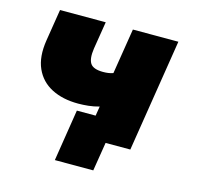

<svg xmlns="http://www.w3.org/2000/svg" viewBox="-96 -610 860 840"><g transform="rotate(15 334.0 -190.0)"><path d="M397 130H223L260 -104H345L352 -147Q327 -140 303 -137.5Q279 -135 257 -135Q187 -135 136.5 -161Q86 -187 63 -238.5Q40 -290 52 -366L75 -510H282L262 -386Q255 -339 268.5 -318Q282 -297 327 -297Q353 -297 372 -304L405 -510H611L530 0H418Z"/></g></svg>

Font: Winston Black
Style: Italic
Weight: 900
Italic angle: -9°
Designer: Original fonts by Vernon Adams / Changes by Cristiano Sobral
Foundry: VOriginal fonts by Vernon Adams / Changes by Cristiano Sobral
Version: Version 2.503;July 17, 2020;FontCreator 13.0.0.2655 64-bit